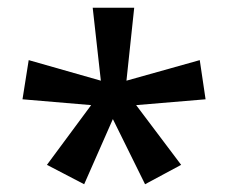

<svg xmlns="http://www.w3.org/2000/svg" viewBox="-20 -780 589 495"><path d="M326 -760 306 -572 495 -625 510 -524 331 -509 447 -355 354 -305 271 -473 197 -305 101 -355 215 -509 38 -524 54 -625 240 -572 219 -760Z"/></svg>

Font: Noto Sans Armenian Medium
Style: Regular
Weight: 500
Designer: Monotype Design Team
Foundry: Monotype Imaging Inc.
Version: Version 2.007